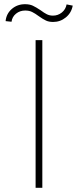

<svg xmlns="http://www.w3.org/2000/svg" viewBox="-20 -899 373 919"><path d="M182.6 0H150.4V-707H182.6ZM99.6 -878.9Q121.6 -878.9 137 -871.8Q152.3 -864.7 174.8 -849.6Q190.9 -837.4 204.1 -830.8Q217.3 -824.2 233.4 -824.2Q257.3 -824.2 275.9 -839.1Q294.4 -854 298.8 -877.9L328.1 -872.1Q321.8 -837.4 295.2 -815.7Q268.6 -793.9 234.4 -793.9Q214.4 -793.9 200.2 -800.5Q186 -807.1 166 -821.3Q147.5 -835 133.5 -841.8Q119.6 -848.6 100.6 -848.6Q75.2 -848.6 56.6 -833.5Q38.1 -818.4 35.2 -794.9L6.8 -797.9Q10.3 -833.5 36.6 -856.2Q63 -878.9 99.6 -878.9Z"/></svg>

Font: Pretendard Std Thin
Style: Regular
Weight: 100
Designer: Base glyphs from Inter by Rasmus Andersson; Hangeul glyphs from Noto Sans CJK(Source Han Sans) by Jang Soo-young and Kan
Foundry: Kil Hyung-jin
Version: Version 1.309